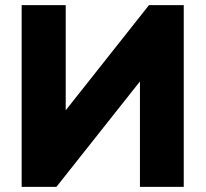

<svg xmlns="http://www.w3.org/2000/svg" viewBox="-20 -725 798 745"><path d="M64 0V-705H235V-297L558 -705H693V0H523V-409L199 0Z"/></svg>

Font: Nunito Sans Black
Style: Regular
Weight: 900
Designer: Vernon Adams
Foundry: Vernon Adams
Version: Version 3.006; ttfautohint (v1.8.3)